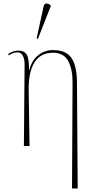

<svg xmlns="http://www.w3.org/2000/svg" viewBox="-20 -825 524 1085"><path d="M387 240 390 -362Q390 -435 365 -481Q340 -527 279 -527Q210 -527 175.5 -473.5Q141 -420 142 -317L147 0H115L119 -462Q119 -491 109 -510Q99 -529 80 -529Q71 -529 59.5 -526.5Q48 -524 30 -512L26 -520Q55 -539 84 -539Q118 -539 131.5 -515Q145 -491 144 -430H146Q160 -485 196.5 -513.5Q233 -542 279 -542Q353 -542 383.5 -498Q414 -454 415 -361L419 240ZM194 -605 187 -608 226 -787Q230 -805 241.5 -805Q253 -805 266 -796V-788Z"/></svg>

Font: Noto Serif Display Condensed Thin
Style: Regular
Weight: 100
Width: 3
Designer: Monotype Design Team
Foundry: Monotype Imaging Inc.
Version: Version 2.009